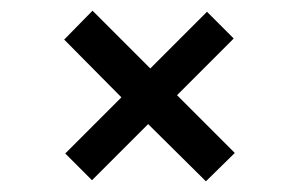

<svg xmlns="http://www.w3.org/2000/svg" viewBox="-20 -480 560 359"><path d="M311 -302 419 -194 365 -141 257 -248 152 -143 102 -193 207 -298 100 -406 153 -460 261 -352 367 -458 417 -408Z"/></svg>

Font: Ropa Sans
Style: Regular
Weight: 400
Designer: Botio Nikoltchev
Foundry: Botjo Nikoltchev
Version: Version 1.002